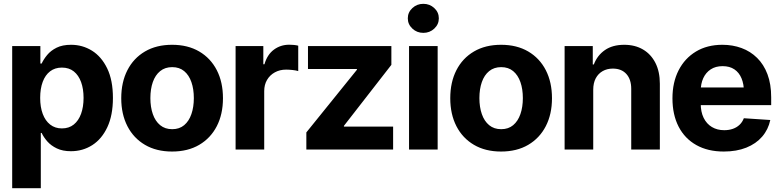

<svg xmlns="http://www.w3.org/2000/svg" viewBox="-20 -789 4109 1013"><path d="M44.3 204.1V-545.9H193V-453.7H199.8Q210 -476.1 228.9 -499Q247.9 -522 278.7 -537.4Q309.5 -552.7 355.1 -552.7Q415.1 -552.7 465.2 -521.7Q515.2 -490.6 545.5 -428.3Q575.8 -365.9 575.8 -272.1Q575.8 -181 546.5 -118.3Q517.2 -55.6 467 -23.4Q416.8 8.8 354.3 8.8Q310.5 8.8 279.8 -6Q249.1 -20.7 229.7 -42.8Q210.3 -64.9 199.8 -87.5H195.3V204.1ZM306.6 -111.5Q343.9 -111.5 369.3 -132Q394.6 -152.4 407.8 -188.8Q420.9 -225.2 420.9 -272.5Q420.9 -319.8 407.9 -355.8Q394.8 -391.8 369.6 -412.1Q344.3 -432.4 306.6 -432.4Q270 -432.4 244.4 -412.8Q218.8 -393.2 205.4 -357.3Q192 -321.4 192 -272.5Q192 -224.1 205.5 -188Q219 -151.9 244.7 -131.7Q270.4 -111.5 306.6 -111.5Z M887.9 10.5Q805.1 10.5 744.9 -24.8Q684.7 -60.1 652.2 -123.4Q619.7 -186.7 619.7 -270.7Q619.7 -355.3 652.2 -418.7Q684.7 -482.1 744.9 -517.4Q805.1 -552.7 887.9 -552.7Q970.9 -552.7 1031.1 -517.4Q1091.3 -482.1 1123.9 -418.7Q1156.4 -355.3 1156.4 -270.7Q1156.4 -186.7 1123.9 -123.4Q1091.3 -60.1 1031.1 -24.8Q970.9 10.5 887.9 10.5ZM888.5 -107.4Q926.4 -107.4 951.7 -128.6Q977 -149.8 989.8 -187Q1002.7 -224.1 1002.7 -271.3Q1002.7 -319.1 989.8 -356Q977 -392.8 951.7 -413.8Q926.4 -434.8 888.5 -434.8Q850.7 -434.8 825 -413.8Q799.2 -392.8 786.3 -356Q773.4 -319.1 773.4 -271.3Q773.4 -224.1 786.3 -187Q799.2 -149.8 825 -128.6Q850.7 -107.4 888.5 -107.4Z M1223 0V-545.9H1369.3V-450H1375.2Q1390 -501.1 1425.2 -527.1Q1460.4 -553.1 1506.1 -553.1Q1517.4 -553.1 1530.5 -551.9Q1543.6 -550.6 1553.5 -548V-413.9Q1543 -417.5 1524.2 -419.6Q1505.4 -421.7 1489.5 -421.7Q1456.3 -421.7 1430.1 -407.3Q1403.8 -392.9 1388.9 -367.4Q1374 -342 1374 -308.4V0Z M1596.3 0V-90.4L1863.1 -420.9V-425H1604.9V-545.9H2044.9V-446.9L1794.5 -125V-120.9H2054.1V0Z M2138.1 0V-545.9H2289.1V0ZM2213.5 -615.6Q2179.7 -615.6 2155.7 -638.1Q2131.6 -660.5 2131.6 -692.2Q2131.6 -724.1 2155.7 -746.4Q2179.7 -768.8 2213.5 -768.8Q2247.3 -768.8 2271.3 -746.4Q2295.3 -724.1 2295.3 -692.3Q2295.3 -660.5 2271.3 -638.1Q2247.3 -615.6 2213.5 -615.6Z M2623.7 10.5Q2540.9 10.5 2480.7 -24.8Q2420.5 -60.1 2388 -123.4Q2355.6 -186.7 2355.6 -270.7Q2355.6 -355.3 2388 -418.7Q2420.5 -482.1 2480.7 -517.4Q2540.9 -552.7 2623.7 -552.7Q2706.7 -552.7 2766.9 -517.4Q2827.1 -482.1 2859.7 -418.7Q2892.3 -355.3 2892.3 -270.7Q2892.3 -186.7 2859.7 -123.4Q2827.1 -60.1 2766.9 -24.8Q2706.7 10.5 2623.7 10.5ZM2624.3 -107.4Q2662.2 -107.4 2687.5 -128.6Q2712.8 -149.8 2725.7 -187Q2738.6 -224.1 2738.6 -271.3Q2738.6 -319.1 2725.7 -356Q2712.8 -392.8 2687.5 -413.8Q2662.2 -434.8 2624.3 -434.8Q2586.5 -434.8 2560.8 -413.8Q2535.1 -392.8 2522.2 -356Q2509.3 -319.1 2509.3 -271.3Q2509.3 -224.1 2522.2 -187Q2535.1 -149.8 2560.8 -128.6Q2586.5 -107.4 2624.3 -107.4Z M3109.9 -315.2V0H2958.9V-545.9H3107.5V-448.8H3113Q3131.4 -497 3171.8 -524.9Q3212.2 -552.7 3273.3 -552.7Q3330.3 -552.7 3372.5 -527.9Q3414.7 -503.1 3438.1 -457Q3461.4 -410.9 3461.4 -347.3V0H3310.4V-320.3Q3310.4 -370.2 3284.7 -398.7Q3258.9 -427.1 3213.4 -427.1Q3183 -427.1 3159.6 -413.8Q3136.2 -400.5 3123 -375.6Q3109.9 -350.8 3109.9 -315.2Z M3798.6 10.5Q3714.7 10.5 3653.9 -23.6Q3593 -57.7 3560.4 -120.8Q3527.9 -183.9 3527.9 -270.3Q3527.9 -354.6 3560.4 -418.1Q3592.9 -481.6 3652.1 -517.2Q3711.2 -552.7 3791.4 -552.7Q3845.6 -552.7 3892.4 -535.5Q3939.3 -518.3 3974.4 -483.7Q4009.6 -449.2 4029.2 -397.3Q4048.8 -345.3 4048.8 -275.6V-234.2H3588.1V-327.5H3975.6L3905.1 -303.1Q3905.1 -344.9 3892.4 -375.5Q3879.7 -406.2 3854.7 -423.1Q3829.7 -440 3792.6 -440Q3755.5 -440 3729.7 -423Q3703.9 -406 3690.4 -376.5Q3677 -347.1 3677 -309V-243Q3677 -198.8 3692.4 -167.3Q3707.9 -135.7 3735.9 -118.9Q3764 -102.1 3801 -102.1Q3826.1 -102.1 3846.6 -109.3Q3867.2 -116.5 3882 -130.7Q3896.9 -144.8 3904.5 -165.2L4044.1 -155.9Q4033.5 -105.5 4001.1 -68Q3968.8 -30.6 3917.4 -10Q3866.1 10.5 3798.6 10.5Z"/></svg>

Font: Inter Tight
Style: Regular
Weight: 400
Designer: Rasmus Andersson
Foundry: rsms
Version: Version 3.002